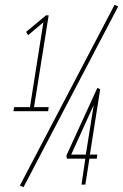

<svg xmlns="http://www.w3.org/2000/svg" viewBox="-20 -770 513 801"><path d="M36 -306 39 -323H105L161 -677L97 -623L89 -637L172 -706H183L122 -323H183L181 -306ZM78 11 63 4 458 -750 473 -743ZM259 -108 257 -121 386 -403 398 -398 355 -125H386L384 -108H353L336 0H320L336 -108ZM277 -125H338L371 -332Z"/></svg>

Font: Georama
Style: Italic
Weight: 400
Width: 2
Italic angle: -9°
Designer: Jean-Baptiste Levee
Foundry: Production Type
Version: Version 1.000